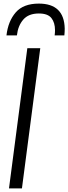

<svg xmlns="http://www.w3.org/2000/svg" viewBox="-20 -1048 380 1068"><path d="M338 -851H284Q286 -866 286 -880Q286 -922 266 -947.5Q246 -973 196 -973Q139 -973 109.5 -939Q80 -905 74 -851H16Q25 -930 67.5 -979Q110 -1028 196 -1028Q337 -1028 340 -889Q340 -871 338 -851ZM102 0H30L132 -780H204Z"/></svg>

Font: Tanohe Sans
Style: Italic
Weight: 400
Designer: Village Type and Design LLC & Cristiano Sobral
Foundry: Cooper Hewitt Smithsonian Design Museum
Version: Version 1.00;September 29, 2021;FontCreator 13.0.0.2655 64-b